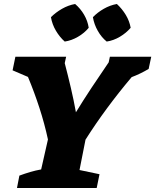

<svg xmlns="http://www.w3.org/2000/svg" viewBox="-20 -941 777 961"><path d="M65 0 77 -62Q104 -72 131 -80Q158 -88 186 -93L220 -243Q203 -322 177.5 -400.5Q152 -479 120 -556L43 -589L57 -657H311L304 -625Q320 -564 334.5 -502Q349 -440 360 -379Q396 -438 438 -501.5Q480 -565 524 -629L530 -657H737L724 -596Q682 -571 639 -555Q574 -478 516 -399.5Q458 -321 408 -242L378 -90L478 -69L464 0ZM356 -921Q383 -898 401 -867Q419 -836 424 -802Q403 -776 370.5 -757Q338 -738 304 -733Q279 -755 260 -787Q241 -819 235 -855Q259 -879 290.5 -897Q322 -915 356 -921ZM565 -921Q591 -897 609.5 -866.5Q628 -836 634 -802Q612 -776 580 -757Q548 -738 514 -733Q488 -754 469.5 -786.5Q451 -819 445 -855Q468 -879 499.5 -897Q531 -915 565 -921Z"/></svg>

Font: Piazzolla SC ExtraBold
Style: Italic
Weight: 800
Italic angle: -11.3°
Designer: Juan Pablo del Peral
Foundry: Huerta Tipografica
Version: Version 1.330